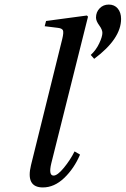

<svg xmlns="http://www.w3.org/2000/svg" viewBox="-20 -810 551 842"><path d="M401 -733Q401 -757 417 -773.5Q433 -790 457 -790Q482 -790 496.5 -772.5Q511 -755 511 -727Q511 -640 393 -552L378 -569Q401 -590 415 -619.5Q429 -649 429 -666Q429 -680 415 -699Q401 -718 401 -733ZM116 -86 253 -639Q260 -668 256 -677Q252 -686 233 -688L176 -695L182 -718L361 -742L366 -737L205 -94Q192 -40 215 -40Q232 -40 260 -74Q288 -108 307 -146L331 -132Q305 -71 261.5 -29.5Q218 12 168 12Q92 12 116 -86Z"/></svg>

Font: Heuristica
Style: Italic
Weight: 400
Italic angle: -13°
Version: Version 1.0.2